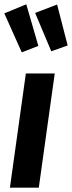

<svg xmlns="http://www.w3.org/2000/svg" viewBox="-33 -871 334 891"><path d="M221 -530 147 0H13L87 -530ZM89 -851 145 -658 68 -628 -13 -809ZM232 -850 281 -660 205 -633 130 -811Z"/></svg>

Font: Fira Sans Extra Condensed SemiBold
Style: Italic
Weight: 600
Width: 3
Italic angle: -8°
Designer: Carrois Corporate & Edenspiekermann AG
Foundry: Carrois Corporate GbR & Edenspiekermann AG
Version: Version 4.203